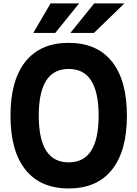

<svg xmlns="http://www.w3.org/2000/svg" viewBox="-20 -1065 790 1104"><path d="M40.3 -400Q40.3 -603.4 126.4 -711Q212.4 -818.6 375 -818.6Q537.6 -818.6 623.6 -711Q709.7 -603.4 709.7 -400Q709.7 -196.6 623.6 -89Q537.6 18.6 375 18.6Q212.4 18.6 126.4 -89Q40.3 -196.6 40.3 -400ZM547.1 -400Q547.1 -534.7 504.3 -601.6Q461.6 -668.6 375 -668.6Q288.4 -668.6 245.7 -601.6Q202.9 -534.7 202.9 -400Q202.9 -265.3 245.7 -198.4Q288.4 -131.4 375 -131.4Q461.6 -131.4 504.3 -198.4Q547.1 -265.3 547.1 -400ZM270.6 -1045.3H434.8L297.6 -875.5H171.4ZM521.6 -1045.3H695.1L520.1 -875.5H384.5Z"/></svg>

Font: Martian Mono Custom sWd Rg
Style: Regular
Weight: 400
Width: 6
Monospace: yes
Designer: Alex Havermale
Foundry: Evil Martians
Version: Version 1.000